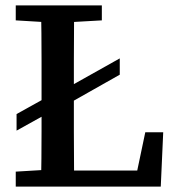

<svg xmlns="http://www.w3.org/2000/svg" viewBox="-20 -687 657 707"><path d="M421 -472V-412L207 -291V-352ZM185 -347V-286L41 -206V-267ZM38 0V-55L171 -63H185V0ZM131 0Q132 -52 132.5 -103Q133 -154 133 -205Q133 -256 133 -306V-359Q133 -411 133 -462.5Q133 -514 132.5 -565Q132 -616 131 -667H253Q253 -616 252.5 -564.5Q252 -513 252 -462Q252 -411 252 -359V-299Q252 -252 252 -202.5Q252 -153 252.5 -102Q253 -51 253 0ZM192 0V-59H519L478 -24L515 -200H581L572 0ZM38 -612V-667H355V-612L214 -604H171Z"/></svg>

Font: Source Serif 4 Medium
Style: Regular
Weight: 500
Designer: Frank Grießhammer
Foundry: Adobe Systems Incorporated
Version: Version 4.004;hotconv 1.0.116;makeotfexe 2.5.65601